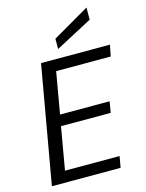

<svg xmlns="http://www.w3.org/2000/svg" viewBox="-137 -1022 837 1104"><g transform="rotate(-15 282.0 -470.5)"><path d="M31 0 154 -700H564L551 -633H226L183 -386H478L467 -320H171L127 -67H452L440 0ZM270 -753V-814L489 -941V-869Z"/></g></svg>

Font: DM Sans 17pt
Style: Italic
Weight: 400
Italic angle: -10°
Version: Version 4.004;gftools[0.9.30]